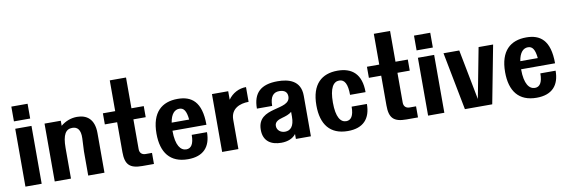

<svg xmlns="http://www.w3.org/2000/svg" viewBox="-53 -1123 4542 1536"><g transform="rotate(-10 2218.0 -355.0)"><path d="M56 0H188V-470H56ZM56 -530H188V-650H56Z M566 0H698V-322C698 -439 634 -478 559 -478C510 -478 465 -461 426 -429V-470H294V0H426V-249C426 -358 454 -398 506 -398C547 -398 574 -373 571 -301L566 -197Z M868 -138C868 -36 903 0 1006 0H1100V-90H1048C1018 -90 1000 -108 1000 -138V-380H1100V-470H1000V-720H868V-470H768V-380H868Z M1376 10C1502 10 1562 -59 1562 -177H1438C1438 -101 1414 -70 1376 -70C1330 -70 1292 -116 1292 -235V-236H1568C1568 -425 1488 -480 1376 -480C1249 -480 1162 -409 1162 -235C1162 -81 1231 10 1376 10ZM1297 -301C1308 -370 1338 -400 1376 -400C1412 -400 1432 -373 1439 -301Z M1654 0H1786V-239C1786 -328 1860 -358 1932 -358V-478C1873 -478 1820 -449 1786 -401V-470H1654Z M1989 -120C1989 -26 2053 10 2134 10C2187 10 2229 -8 2253 -40V0H2375V-330C2375 -454 2277 -480 2188 -480C2053 -480 1988 -421 1988 -293H2112C2112 -367 2139 -400 2188 -400C2231 -400 2253 -380 2253 -346C2253 -228 1989 -312 1989 -120ZM2178 -72C2143 -72 2113 -95 2113 -130C2113 -165 2145 -177 2177 -186C2203 -193 2232 -202 2253 -220V-181C2253 -103 2223 -72 2178 -72Z M2675 10C2801 10 2861 -59 2861 -177H2737C2737 -101 2713 -70 2675 -70C2629 -70 2595 -116 2595 -235C2595 -352 2627 -400 2675 -400C2720 -400 2741 -358 2741 -272H2867C2867 -419 2793 -480 2675 -480C2548 -480 2461 -409 2461 -235C2461 -81 2530 10 2675 10Z M3013 -138C3013 -36 3048 0 3151 0H3245V-90H3193C3163 -90 3145 -108 3145 -138V-380H3245V-470H3145V-720H3013V-470H2913V-380H3013Z M3327 0H3459V-470H3327ZM3327 -530H3459V-650H3327Z M3626 0H3848L3938 -470H3820L3742 -62L3663 -470H3535Z M4208 10C4334 10 4394 -59 4394 -177H4270C4270 -101 4246 -70 4208 -70C4162 -70 4124 -116 4124 -235V-236H4400C4400 -425 4320 -480 4208 -480C4081 -480 3994 -409 3994 -235C3994 -81 4063 10 4208 10ZM4129 -301C4140 -370 4170 -400 4208 -400C4244 -400 4264 -373 4271 -301Z"/></g></svg>

Font: Tanklager Original
Style: Regular
Weight: 400
Designer: Ariel Martín Pérez
Foundry: Tunera Type Foundry
Version: Version 1.000;Glyphs 3.3 (3310)